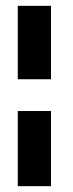

<svg xmlns="http://www.w3.org/2000/svg" viewBox="-20 -480 250 659"><path d="M155 -99V159H41V-99ZM155 -460V-208H41V-460Z"/></svg>

Font: Genos SemiBold
Style: Regular
Weight: 600
Designer: Robert E. Leuschke
Foundry: Robert E. Leuschke
Version: Version 1.010